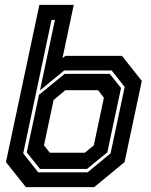

<svg xmlns="http://www.w3.org/2000/svg" viewBox="-20 -770 623 790"><path d="M86.5 0 4.5 -103 142 -750H283.5L237 -530.5L249 -540H482L563.5 -437L492.5 -103L367.5 0ZM144.5 -75 90 -143 140.5 -380 246 -466H431.5L478 -408L421.5 -143L338 -75ZM185 -141.5H329L366 -172L407.5 -368L383.5 -399H249L200.5 -358.5L161 -172ZM137 -61H340.5L435 -139L493 -412L439.5 -480H244L144.5 -398L206 -688H192L75.5 -139Z"/></svg>

Font: Tourney
Style: Bold Italic
Weight: 700
Italic angle: -12°
Version: Version 1.015